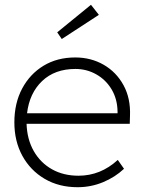

<svg xmlns="http://www.w3.org/2000/svg" viewBox="-20 -772 599 802"><path d="M304 10Q226 10 166.5 -25Q107 -60 73.5 -121Q40 -182 40 -261Q40 -341 72.5 -402Q105 -463 162 -497.5Q219 -532 294 -532Q360 -532 413 -501.5Q466 -471 496 -416Q526 -361 523 -288L522 -255H91Q93 -190 121 -141Q149 -92 197 -65Q245 -38 308 -38Q400 -38 472 -104L498 -67Q461 -32 410.5 -11Q360 10 304 10ZM295 -484Q209 -484 156 -433.5Q103 -383 93 -299H471V-307Q470 -359 446 -399Q422 -439 382 -461.5Q342 -484 295 -484ZM238 -609 219 -637 360 -752 393 -710Z"/></svg>

Font: Readex Pro ExtraLight
Style: Regular
Weight: 200
Designer: Bonnie Shaver-Troup, Thomas Jockin
Foundry: Lexend
Version: Version 1.203; ttfautohint (v1.8.3)